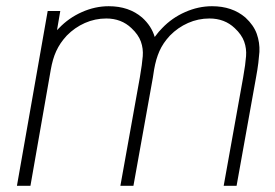

<svg xmlns="http://www.w3.org/2000/svg" viewBox="-20 -598 884 618"><path d="M804 -348 741.5 0H700L762.5 -348Q766.5 -370.5 768.8 -387.5Q771 -404.5 772 -417Q774 -441.5 766 -464Q758 -486.5 735.5 -507.5Q703 -538.5 654 -538.5Q618 -538.5 585.2 -524Q552.5 -509.5 527 -483.5Q515.5 -471 507.2 -458.8Q499 -446.5 493.2 -433.5Q487.5 -420.5 483.2 -405.8Q479 -391 476 -374L472 -348L409.5 0H367.5L430 -348Q434 -370.5 436.2 -387.5Q438.5 -404.5 439.5 -417Q441.5 -441.5 433.5 -464Q425.5 -486.5 403 -507.5Q370.5 -538.5 322 -538.5Q286 -538.5 253.2 -524Q220.5 -509.5 195 -483.5Q183.5 -471 175.2 -458.8Q167 -446.5 161 -433.5Q155 -420.5 150.8 -405.8Q146.5 -391 143.5 -374L78 0H34.5L133.5 -562.5H174L163.5 -501L170 -507.5Q201.5 -540.5 243.8 -559.2Q286 -578 330 -578Q395 -578 437.5 -541.5Q467.5 -514.5 478 -479Q491.5 -497.5 502 -507.5Q533.5 -540.5 576 -559.2Q618.5 -578 662.5 -578Q727.5 -578 770 -541.5Q796.5 -517 806.5 -489Q816.5 -460.5 815 -431Q814 -416 811.5 -395.5Q809 -375 804 -348Z"/></svg>

Font: Russisch Sans ExtraLight
Style: Italic
Weight: 200
Width: 4
Italic angle: -10°
Designer: Michael Sharanda (font) & Cristiano Sobral (main changes)
Foundry: Michael Sharanda
Version: Version 2.00;September 8, 2020;FontCreator 13.0.0.2681 64-bi